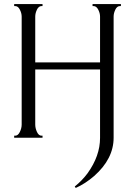

<svg xmlns="http://www.w3.org/2000/svg" viewBox="-20 -680 667 948"><path d="M474 1V-337H154V-65Q154 -47 162.5 -28.5Q171 -10 185 -10H190V0H50V-10H55Q69 -10 78 -28.5Q87 -47 87 -65V-598Q87 -615 78 -632.5Q69 -650 55 -650H50V-660H190V-650H185Q171 -650 162.5 -632.5Q154 -615 154 -598V-372H474V-598Q474 -615 465 -632.5Q456 -650 442 -650H437V-660H577V-650H572Q558 -650 549.5 -632.5Q541 -615 541 -598V0Q541 104 445 189Q401 227 354 248L349 241Q386 211 412 176Q474 90 474 1Z"/></svg>

Font: Forum
Style: Regular
Weight: 400
Designer: Denis Masharov
Foundry: Denis Masharov
Version: Version 1.000